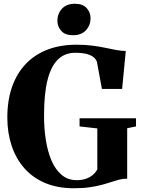

<svg xmlns="http://www.w3.org/2000/svg" viewBox="-20 -991 752 1022"><path d="M373 11Q286 11 220 -17Q154 -45 109.2 -96Q64.5 -147 41.8 -215.8Q19 -284.5 19 -365.5Q19 -457 44.2 -528.8Q69.5 -600.5 117 -650.5Q164.5 -700.5 232.8 -726.8Q301 -753 387 -753Q435 -753 472.8 -748Q510.5 -743 541 -736.5Q571.5 -730 598 -725Q624.5 -720 649.5 -719.5L630 -517.5H522.5L496 -661.5Q492.5 -673 480.8 -684.2Q469 -695.5 444.8 -702.8Q420.5 -710 379.5 -710Q325 -710 288.2 -674.2Q251.5 -638.5 233 -565.2Q214.5 -492 214.5 -379Q214 -309.5 223.8 -247Q233.5 -184.5 254.2 -136.2Q275 -88 308.2 -60Q341.5 -32 388 -32Q414.5 -32 435.8 -39Q457 -46 472.8 -58.8Q488.5 -71.5 498 -89.5V-307.5L403.5 -318V-361.5H704V-318L657 -308.5V-40Q634 -40 613.2 -34.5Q592.5 -29 570.2 -21.5Q548 -14 520.5 -6.8Q493 0.5 457.2 5.8Q421.5 11 373 11ZM367.5 -803.5Q327.5 -803.5 306.5 -826.2Q285.5 -849 285.5 -880.5Q285.5 -918 309.8 -944.5Q334 -971 379 -971H380Q420 -971 441 -948.2Q462 -925.5 462 -894.5Q462 -857 437.8 -830.2Q413.5 -803.5 368.5 -803.5Z"/></svg>

Font: Merriweather 96pt ExtraBold
Style: Regular
Weight: 800
Version: Version 2.100